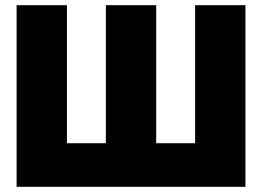

<svg xmlns="http://www.w3.org/2000/svg" viewBox="-20 -720 1010 740"><path d="M582 -700V-168H732V-700H926V0H44V-700H238V-168H388V-700Z"/></svg>

Font: Tektur ExtraBold
Style: Regular
Weight: 800
Designer: Adam Jagosz
Foundry: Adam Jagosz
Version: Version 1.005;gftools[0.9.30]